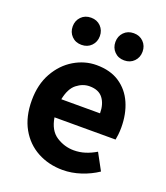

<svg xmlns="http://www.w3.org/2000/svg" viewBox="-133 -800 781 904"><g transform="rotate(20 257.0 -348.0)"><path d="M286 12Q216 12 159.5 -18.5Q103 -49 70.5 -107Q38 -165 38 -247Q38 -327 71 -385.5Q104 -444 157 -475.5Q210 -507 269 -507Q338 -507 384.5 -476Q431 -445 454.5 -391.5Q478 -338 478 -270Q478 -251 476 -234Q474 -217 472 -208H166Q176 -145 216.5 -119Q257 -93 304 -93Q333 -93 360 -101.5Q387 -110 414 -126L459 -43Q422 -18 376.5 -3Q331 12 286 12ZM272 -402Q238 -402 208 -378.5Q178 -355 167 -299H361Q361 -345 339.5 -373.5Q318 -402 272 -402ZM382 -572Q352 -572 333 -591.5Q314 -611 314 -640Q314 -669 333 -688.5Q352 -708 382 -708Q412 -708 431 -688.5Q450 -669 450 -640Q450 -611 431 -591.5Q412 -572 382 -572ZM168 -572Q138 -572 119 -591.5Q100 -611 100 -640Q100 -669 119 -688.5Q138 -708 168 -708Q198 -708 217 -688.5Q236 -669 236 -640Q236 -611 217 -591.5Q198 -572 168 -572Z"/></g></svg>

Font: Assistant
Style: Bold
Weight: 700
Designer: Hebrew By Ben Nathan, Latin by Paul Hunt
Version: Version 3.000